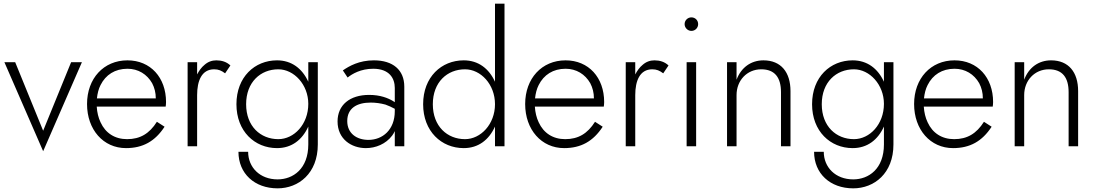

<svg xmlns="http://www.w3.org/2000/svg" viewBox="-20 -800 5995 1050"><path d="M4 -460 216 27 428 -460H369L216 -85L63 -460Z M669 10C761 10 828 -27 880 -107L838 -134C797 -69 746 -39 675 -39C608 -39 557 -72 530 -131C518 -156 511 -185 509 -217H886C887 -224 888 -234 888 -242C888 -376 803 -470 677 -470C547 -470 456 -371 456 -231C456 -91 545 10 669 10ZM510 -262C513 -289 519 -314 530 -335C558 -391 609 -424 677 -424C736 -424 784 -394 812 -345C825 -320 832 -293 832 -262Z M1058 -460H1006V0H1058V-280C1058 -358 1083 -421 1151 -421C1175 -421 1191 -414 1211 -399L1240 -442C1219 -462 1192 -470 1163 -470C1139 -470 1117 -462 1098 -445C1082 -432 1069 -414 1058 -393Z M1284 30C1284 149 1372 230 1498 230C1613 230 1718 148 1718 -10V-460H1666V-352C1666 -352 1666 -352 1666 -353C1633 -425 1575 -470 1495 -470C1373 -470 1273 -379 1273 -230C1273 -82 1373 10 1495 10C1575 10 1633 -35 1666 -108C1666 -108 1666 -108 1666 -109V-10C1666 123 1583 181 1498 181C1401 181 1337 115 1337 30ZM1326 -230C1326 -351 1405 -421 1502 -421C1588 -421 1666 -337 1666 -232C1666 -120 1588 -39 1502 -39C1405 -39 1326 -109 1326 -230Z M1881 -376C1906 -396 1953 -424 2021 -424C2110 -424 2139 -371 2139 -319V-241C2136 -243 2133 -245 2130 -247C2102 -264 2059 -281 1999 -281C1892 -281 1826 -225 1826 -136C1826 -39 1902 10 1981 10C2034 10 2090 -12 2125 -59C2130 -66 2135 -74 2139 -83V0H2191V-326C2191 -418 2128 -470 2025 -470C1944 -470 1890 -439 1855 -415ZM1879 -138C1879 -207 1930 -239 2007 -239C2035 -239 2062 -235 2088 -228C2105 -222 2122 -214 2139 -205V-192C2139 -90 2072 -35 1995 -35C1931 -35 1879 -70 1879 -138Z M2687 -780V-352C2687 -352 2687 -352 2687 -353C2654 -425 2596 -470 2516 -470C2394 -470 2294 -379 2294 -230C2294 -82 2394 10 2516 10C2596 10 2654 -35 2687 -108C2687 -108 2687 -108 2687 -109V0H2739V-780ZM2347 -230C2347 -351 2426 -421 2523 -421C2609 -421 2687 -339 2687 -230C2687 -121 2609 -39 2523 -39C2426 -39 2347 -109 2347 -230Z M3065 10C3157 10 3224 -27 3276 -107L3234 -134C3193 -69 3142 -39 3071 -39C3004 -39 2953 -72 2926 -131C2914 -156 2907 -185 2905 -217H3282C3283 -224 3284 -234 3284 -242C3284 -376 3199 -470 3073 -470C2943 -470 2852 -371 2852 -231C2852 -91 2941 10 3065 10ZM2906 -262C2909 -289 2915 -314 2926 -335C2954 -391 3005 -424 3073 -424C3132 -424 3180 -394 3208 -345C3221 -320 3228 -293 3228 -262Z M3454 -460H3402V0H3454V-280C3454 -358 3479 -421 3547 -421C3571 -421 3587 -414 3607 -399L3636 -442C3615 -462 3588 -470 3559 -470C3535 -470 3513 -462 3494 -445C3478 -432 3465 -414 3454 -393Z M3724 -668C3724 -648 3741 -631 3761 -631C3782 -631 3798 -648 3798 -668C3798 -689 3782 -705 3761 -705C3741 -705 3724 -689 3724 -668ZM3735 -460V0H3787V-460Z M4251 -296V0H4303V-302C4303 -405 4251 -470 4155 -470C4087 -470 4033 -431 4008 -364V-460H3956V0H4008V-280C4008 -360 4065 -421 4143 -421C4218 -421 4251 -375 4251 -296Z M4432 30C4432 149 4520 230 4646 230C4761 230 4866 148 4866 -10V-460H4814V-352C4814 -352 4814 -352 4814 -353C4781 -425 4723 -470 4643 -470C4521 -470 4421 -379 4421 -230C4421 -82 4521 10 4643 10C4723 10 4781 -35 4814 -108C4814 -108 4814 -108 4814 -109V-10C4814 123 4731 181 4646 181C4549 181 4485 115 4485 30ZM4474 -230C4474 -351 4553 -421 4650 -421C4736 -421 4814 -337 4814 -232C4814 -120 4736 -39 4650 -39C4553 -39 4474 -109 4474 -230Z M5192 10C5284 10 5351 -27 5403 -107L5361 -134C5320 -69 5269 -39 5198 -39C5131 -39 5080 -72 5053 -131C5041 -156 5034 -185 5032 -217H5409C5410 -224 5411 -234 5411 -242C5411 -376 5326 -470 5200 -470C5070 -470 4979 -371 4979 -231C4979 -91 5068 10 5192 10ZM5033 -262C5036 -289 5042 -314 5053 -335C5081 -391 5132 -424 5200 -424C5259 -424 5307 -394 5335 -345C5348 -320 5355 -293 5355 -262Z M5824 -296V0H5876V-302C5876 -405 5824 -470 5728 -470C5660 -470 5606 -431 5581 -364V-460H5529V0H5581V-280C5581 -360 5638 -421 5716 -421C5791 -421 5824 -375 5824 -296Z"/></svg>

Font: Jost Light
Style: Regular
Weight: 300
Version: Version 3.710